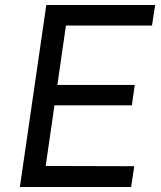

<svg xmlns="http://www.w3.org/2000/svg" viewBox="-20 -743 641 763"><path d="M59 0 164 -723H596.5L584 -641.5H242L208 -405.5H515.5L504 -324.5H196.5L161.5 -83.5L513.5 -82.5L501 0Z"/></svg>

Font: Public Sans
Style: Italic
Weight: 400
Italic angle: -8°
Designer: The Public Sans project authors (U.S. Web Design System). Libre Franklin designed by Pablo Impallari and Rodrigo Fuenzal
Version: Version 1.008; ttfautohint (v1.8.1) -l 8 -r 50 -G 200 -x 14 